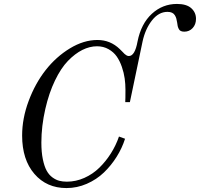

<svg xmlns="http://www.w3.org/2000/svg" viewBox="-20 -932 1010 970"><path d="M636.2 -416H612.8Q613.8 -429.2 613.8 -479Q613.8 -507.3 609.9 -535.6Q606 -564 595.7 -594Q585.4 -624 569.8 -646.5Q554.2 -668.9 528.3 -683.6Q502.4 -698.2 470.2 -698.2Q433.1 -698.2 396 -679.7Q358.9 -661.1 323.2 -624.3Q287.6 -587.4 257.6 -524.9Q227.5 -462.4 209 -381.8Q189 -294.4 189 -211.9Q189 -163.1 196.5 -127Q204.1 -90.8 215.8 -69.6Q227.5 -48.3 245.1 -35.6Q262.7 -22.9 279.8 -18.6Q296.9 -14.2 317.9 -14.2Q363.3 -14.2 406 -33.2Q448.7 -52.2 481.9 -84.7Q515.1 -117.2 540.5 -157.5Q565.9 -197.8 581.1 -242.2L611.8 -231Q596.7 -183.6 569.3 -139.9Q542 -96.2 504.9 -60.5Q467.8 -24.9 418.5 -3.4Q369.1 18.1 315.9 18.1Q215.3 18.1 153.6 -53.7Q91.8 -125.5 91.8 -247.1Q91.8 -334 124.8 -422.1Q157.7 -510.3 210.4 -577.6Q263.2 -645 333 -687.5Q402.8 -730 472.2 -730Q537.6 -730 585 -684.1Q589.8 -679.7 597.7 -671.4Q605.5 -663.1 609.4 -659.4Q613.3 -655.8 619.1 -652.3Q625 -648.9 630.9 -648.9Q661.6 -648.9 674.8 -722.2Q692.9 -812.5 747.1 -862.3Q801.3 -912.1 874 -912.1Q922.4 -912.1 946.3 -890.6Q970.2 -869.1 970.2 -836.9Q970.2 -808.6 953.4 -790.3Q936.5 -772 911.1 -772Q900.4 -772 893.3 -775.4Q886.2 -778.8 882.6 -786.9Q878.9 -794.9 877.7 -800.5Q876.5 -806.2 875 -817.9Q873 -830.1 870.8 -838.1Q868.7 -846.2 863.5 -854.7Q858.4 -863.3 849.1 -867.7Q839.8 -872.1 826.2 -872.1Q781.7 -872.1 747.8 -828.9Q713.9 -785.6 700.2 -722.2Z"/></svg>

Font: Flanker Steampunk
Style: Italic
Weight: 400
Italic angle: -12°
Designer: Alexey Kryukov, Leonardo Di Lena
Foundry: Alexey Kryukov, Leonardo Di Lena
Version: 1.210